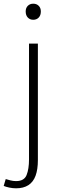

<svg xmlns="http://www.w3.org/2000/svg" viewBox="-55 -766 326 1039"><path d="M32 253Q14 253 -5 249Q-24 245 -35 240L-24 203Q-14 206 1 210Q16 214 32 214Q76 214 89 181Q102 148 102 97V-530H150V100Q150 151 137.5 185Q125 219 98.5 236Q72 253 32 253ZM125 -659Q107 -659 95.5 -671Q84 -683 84 -704Q84 -723 95.5 -734.5Q107 -746 125 -746Q143 -746 154.5 -734.5Q166 -723 166 -704Q166 -683 154.5 -671Q143 -659 125 -659Z"/></svg>

Font: Noto Sans KR Thin ExtraLight
Style: Regular
Weight: 250
Version: Version 2.004-H2;hotconv 1.0.118;makeotfexe 2.5.65603